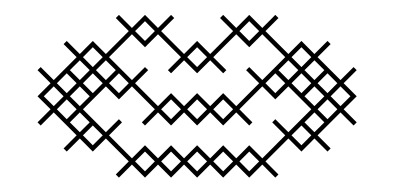

<svg xmlns="http://www.w3.org/2000/svg" viewBox="-20 -239 540 263"><path d="M214.3 4.3 232.1 -13.6 250 4.3 267.9 -13.6 285.7 4.3 303.6 -13.6 321.4 4.3 339.3 -13.6 357.1 4.3 361.4 0 343.6 -17.9 375 -49.3 392.9 -31.4 410.7 -49.3 428.6 -31.4 432.9 -35.7 415 -53.6 446.4 -85 464.3 -67.1 468.6 -71.4 450.7 -89.3 468.6 -107.1 450.7 -125 468.6 -142.9 464.3 -147.1 446.4 -129.3 415 -160.7 432.9 -178.6 428.6 -182.9 410.7 -165 392.9 -182.9 375 -165 343.6 -196.4 361.4 -214.3 357.1 -218.6 339.3 -200.7 321.4 -218.6 303.6 -200.7 285.7 -218.6 281.4 -214.3 299.3 -196.4 267.9 -165 250 -182.9 232.1 -165 200.7 -196.4 218.6 -214.3 214.3 -218.6 196.4 -200.7 178.6 -218.6 160.7 -200.7 142.9 -218.6 138.6 -214.3 156.4 -196.4 125 -165 107.1 -182.9 89.3 -165 71.4 -182.9 67.1 -178.6 85 -160.7 53.6 -129.3 35.7 -147.1 31.4 -142.9 49.3 -125 31.4 -107.1 49.3 -89.3 31.4 -71.4 35.7 -67.1 53.6 -85 85 -53.6 67.1 -35.7 71.4 -31.4 89.3 -49.3 107.1 -31.4 125 -49.3 156.4 -17.9 138.6 0 142.9 4.3 160.7 -13.6 178.6 4.3 196.4 -13.6ZM250 -67.1 267.9 -85 285.7 -67.1 303.6 -85 321.4 -67.1 325.7 -71.4 307.9 -89.3 339.3 -120.7 357.1 -102.9 375 -120.7 406.4 -89.3 375 -57.9 357.1 -75.7 352.9 -71.4 370.7 -53.6 339.3 -22.1 321.4 -40 303.6 -22.1 285.7 -40 267.9 -22.1 250 -40 232.1 -22.1 214.3 -40 196.4 -22.1 178.6 -40 160.7 -22.1 129.3 -53.6 147.1 -71.4 142.9 -75.7 125 -57.9 93.6 -89.3 125 -120.7 142.9 -102.9 160.7 -120.7 192.1 -89.3 174.3 -71.4 178.6 -67.1 196.4 -85 214.3 -67.1 232.1 -85ZM392.9 -67.1 406.4 -53.6 392.9 -40 379.3 -53.6ZM75.7 -71.4 89.3 -85 102.9 -71.4 89.3 -57.9ZM75.7 -107.1 89.3 -120.7 102.9 -107.1 89.3 -93.6ZM111.4 -142.9 125 -156.4 138.6 -142.9 125 -129.3ZM71.4 -138.6 85 -125 71.4 -111.4 57.9 -125ZM160.7 -129.3 129.3 -160.7 160.7 -192.1 178.6 -174.3 196.4 -192.1 227.9 -160.7 210 -142.9 214.3 -138.6 232.1 -156.4 250 -138.6 267.9 -156.4 285.7 -138.6 290 -142.9 272.1 -160.7 303.6 -192.1 321.4 -174.3 339.3 -192.1 370.7 -160.7 339.3 -129.3 321.4 -147.1 317.1 -142.9 335 -125 303.6 -93.6 285.7 -111.4 267.9 -93.6 250 -111.4 232.1 -93.6 214.3 -111.4 196.4 -93.6 165 -125 182.9 -142.9 178.6 -147.1ZM107.1 -138.6 120.7 -125 107.1 -111.4 93.6 -125ZM397.1 -142.9 410.7 -156.4 424.3 -142.9 410.7 -129.3ZM357.1 -138.6 370.7 -125 357.1 -111.4 343.6 -125ZM392.9 -138.6 406.4 -125 392.9 -111.4 379.3 -125ZM428.6 -102.9 442.1 -89.3 428.6 -75.7 415 -89.3ZM397.1 -107.1 410.7 -120.7 424.3 -107.1 410.7 -93.6ZM71.4 -102.9 85 -89.3 71.4 -75.7 57.9 -89.3ZM432.9 -107.1 446.4 -120.7 460 -107.1 446.4 -93.6ZM40 -107.1 53.6 -120.7 67.1 -107.1 53.6 -93.6ZM75.7 -142.9 89.3 -156.4 102.9 -142.9 89.3 -129.3ZM93.6 -53.6 107.1 -67.1 120.7 -53.6 107.1 -40ZM93.6 -160.7 107.1 -174.3 120.7 -160.7 107.1 -147.1ZM129.3 -125 142.9 -138.6 156.4 -125 142.9 -111.4ZM165 -17.9 178.6 -31.4 192.1 -17.9 178.6 -4.3ZM165 -196.4 178.6 -210 192.1 -196.4 178.6 -182.9ZM200.7 -17.9 214.3 -31.4 227.9 -17.9 214.3 -4.3ZM200.7 -89.3 214.3 -102.9 227.9 -89.3 214.3 -75.7ZM236.4 -17.9 250 -31.4 263.6 -17.9 250 -4.3ZM236.4 -89.3 250 -102.9 263.6 -89.3 250 -75.7ZM236.4 -160.7 250 -174.3 263.6 -160.7 250 -147.1ZM272.1 -17.9 285.7 -31.4 299.3 -17.9 285.7 -4.3ZM272.1 -89.3 285.7 -102.9 299.3 -89.3 285.7 -75.7ZM307.9 -17.9 321.4 -31.4 335 -17.9 321.4 -4.3ZM307.9 -196.4 321.4 -210 335 -196.4 321.4 -182.9ZM361.4 -142.9 375 -156.4 388.6 -142.9 375 -129.3ZM379.3 -160.7 392.9 -174.3 406.4 -160.7 392.9 -147.1ZM397.1 -71.4 410.7 -85 424.3 -71.4 410.7 -57.9ZM415 -125 428.6 -138.6 442.1 -125 428.6 -111.4Z"/></svg>

Font: Gossip Icons Low Cross Stitch
Style: Regular
Weight: 300
Designer: Deborah Khodanovich
Version: Version 1.001;Glyphs 3.3.1 (3343)